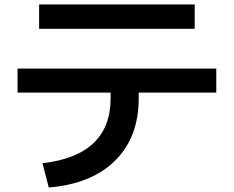

<svg xmlns="http://www.w3.org/2000/svg" viewBox="-20 -777 1040 854"><path d="M472 -340V-365H58V-472H942V-365H597V-340Q597 -167 492.5 -63Q388 41 197 57L169 -51Q472 -86 472 -340ZM154 -757H846V-649H154Z"/></svg>

Font: Enso SemiBold
Style: Regular
Weight: 600
Designer: Coji Morishita
Foundry: UNDERFOREST DESIGN
Version: Version 1.000